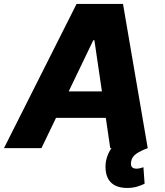

<svg xmlns="http://www.w3.org/2000/svg" viewBox="-42 -747 834 968"><path d="M344.1 -727.3H578.1L702.8 0Q667.3 12.8 645.1 28.2Q622.9 43.7 619.3 67.1Q612.6 103.3 646 103.3Q656.6 103.3 665.3 100.7Q674 98 681.1 96.2L687.1 179.3Q672.2 186.8 649.9 193.7Q627.5 200.6 599.4 200.6Q549.7 200.6 521.8 177Q494 153.4 490.4 106.9Q487.9 79.2 495.7 51.3Q503.6 23.4 519.9 0H513.8L491.5 -152.7H240.4L166.9 0H-22ZM471.9 -286.2 433.9 -544H428.3L304.3 -286.2Z"/></svg>

Font: Inter P Extra Bold
Style: Italic
Weight: 800
Italic angle: 9.39999°
Designer: Rasmus Andersson
Foundry: rsms
Version: Version 3.018;git-588b23468